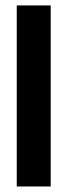

<svg xmlns="http://www.w3.org/2000/svg" viewBox="-20 -770 248 707"><path d="M41.7 -750H83.3V-708.3H41.7ZM41.7 -708.3H83.3V-666.7H41.7ZM41.7 -666.7H83.3V-625H41.7ZM41.7 -625H83.3V-583.3H41.7ZM41.7 -583.3H83.3V-541.7H41.7ZM41.7 -541.7H83.3V-500H41.7ZM41.7 -500H83.3V-458.3H41.7ZM41.7 -458.3H83.3V-416.7H41.7ZM41.7 -416.7H83.3V-375H41.7ZM41.7 -375H83.3V-333.3H41.7ZM41.7 -333.3H83.3V-291.7H41.7ZM41.7 -291.7H83.3V-250H41.7ZM41.7 -250H83.3V-208.3H41.7ZM41.7 -208.3H83.3V-166.7H41.7ZM41.7 -166.7H83.3V-125H41.7ZM41.7 -125H83.3V-83.3H41.7ZM83.3 -125H125V-83.3H83.3ZM125 -125H166.7V-83.3H125ZM125 -750H166.7V-708.3H125ZM83.3 -750H125V-708.3H83.3ZM83.3 -708.3H125V-666.7H83.3ZM83.3 -666.7H125V-625H83.3ZM83.3 -625H125V-583.3H83.3ZM83.3 -541.7H125V-500H83.3ZM83.3 -500H125V-458.3H83.3ZM83.3 -458.3H125V-416.7H83.3ZM83.3 -416.7H125V-375H83.3ZM83.3 -375H125V-333.3H83.3ZM83.3 -333.3H125V-291.7H83.3ZM83.3 -291.7H125V-250H83.3ZM83.3 -250H125V-208.3H83.3ZM83.3 -208.3H125V-166.7H83.3ZM83.3 -166.7H125V-125H83.3ZM83.3 -583.3H125V-541.7H83.3ZM125 -708.3H166.7V-666.7H125ZM125 -666.7H166.7V-625H125ZM125 -625H166.7V-583.3H125ZM125 -583.3H166.7V-541.7H125ZM125 -541.7H166.7V-500H125ZM125 -500H166.7V-458.3H125ZM125 -208.3H166.7V-166.7H125ZM125 -166.7H166.7V-125H125ZM125 -250H166.7V-208.3H125ZM125 -291.7H166.7V-250H125ZM125 -333.3H166.7V-291.7H125ZM125 -375H166.7V-333.3H125ZM125 -416.7H166.7V-375H125ZM125 -458.3H166.7V-416.7H125Z"/></svg>

Font: Yarndings 20
Style: Regular
Weight: 400
Designer: Sarah Cadigan-Fried
Version: Version 1.000; ttfautohint (v1.8.4.7-5d5b)